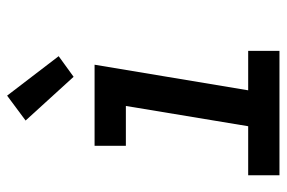

<svg xmlns="http://www.w3.org/2000/svg" viewBox="-153 -653 806 540"><g transform="rotate(-90 250.0 -383.0)"><path d="M27 0V-88H165L222 -432H110V-520H338L266 -88H377V0ZM304 -579 181 -714 251 -766 362 -621Z"/></g></svg>

Font: Iosevka SS04 Semibold Oblique
Style: Regular
Weight: 600
Italic angle: -9°
Monospace: yes
Designer: Belleve Invis
Foundry: Belleve Invis
Version: Version 19.0.0; ttfautohint (v1.8.4)